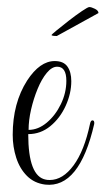

<svg xmlns="http://www.w3.org/2000/svg" viewBox="-20 -523 299 544"><path d="M108 0Q77 -4 56.5 -24.5Q36 -45 26 -76Q16 -107 16 -141Q16 -231 57 -295Q93 -350 135 -350Q160 -350 171 -334.5Q182 -319 182 -293Q182 -258 166 -223Q150 -188 122.5 -165.5Q95 -143 60 -143Q60 -23 110 -14Q114 -13 121 -13Q158 -13 188.5 -54.5Q219 -96 235 -172Q237 -182 242 -182Q248 -182 247 -172Q205 11 108 0ZM61 -155Q88 -155 112.5 -175.5Q137 -196 152.5 -228Q168 -260 168 -294Q168 -334 142 -334Q127 -334 112.5 -316.5Q98 -299 86.5 -271Q75 -243 68 -212.5Q61 -182 61 -155ZM141 -421Q126 -421 126 -424Q126 -425 140.5 -437Q155 -449 175 -464.5Q195 -480 212 -491.5Q229 -503 233 -503Q239 -503 249 -498Q259 -493 259 -486Z"/></svg>

Font: Updock
Style: Regular
Weight: 400
Designer: Robert E. Leuschke
Foundry: Robert E. Leuschke
Version: Version 1.010; ttfautohint (v1.8.4.7-5d5b)